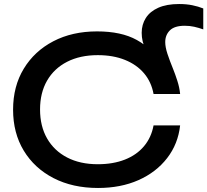

<svg xmlns="http://www.w3.org/2000/svg" viewBox="-20 -920 1030 954"><path d="M462 -764Q583 -764 659.5 -721.5Q736 -679 780 -605L746 -603Q722 -638 703 -676Q684 -714 684 -757Q684 -798 704.5 -830.5Q725 -863 766.5 -881.5Q808 -900 870 -900Q906 -900 935.5 -894Q965 -888 990 -878V-774Q967 -782 945 -787Q923 -792 898 -792Q847 -792 824 -769Q801 -746 801 -711Q801 -686 812 -652.5Q823 -619 841 -575Q850 -553 861 -519Q872 -485 875 -453H743Q732 -513 695.5 -556Q659 -599 600.5 -622.5Q542 -646 466 -646Q378 -646 313.5 -613Q249 -580 214 -519.5Q179 -459 179 -376Q179 -293 214 -232Q249 -171 313.5 -137.5Q378 -104 466 -104Q542 -104 600.5 -127Q659 -150 695.5 -193.5Q732 -237 743 -297H875Q865 -205 810.5 -134.5Q756 -64 668 -25Q580 14 467 14Q341 14 246 -35Q151 -84 98 -171.5Q45 -259 45 -375Q45 -491 98 -578.5Q151 -666 245 -715Q339 -764 462 -764Z"/></svg>

Font: Unbounded
Style: Regular
Weight: 400
Designer: Luke Prowse, Jean-Baptiste Morizot, Fátima Lázaro, Florian Runge
Foundry: NaN
Version: Version 1.701;gftools[0.9.28.dev5+ged2979d]